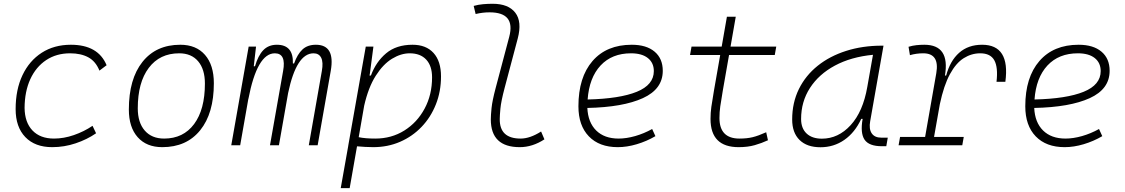

<svg xmlns="http://www.w3.org/2000/svg" viewBox="-20 -762 5899 1007"><path d="M263.2 -35.2Q314.5 -35.2 367.4 -53.5Q420.4 -71.8 465.3 -102.1L483.9 -63Q436.5 -30.3 376.7 -10.3Q316.9 9.8 253.9 9.8Q163.6 9.8 112.8 -43Q62 -95.7 62 -189.9Q62 -292 97.9 -367.7Q133.8 -443.4 199 -485.4Q264.2 -527.3 351.6 -527.3Q494.6 -527.3 539.1 -419.9L501.5 -391.6Q481.9 -440.4 443.1 -461.4Q404.3 -482.4 347.7 -482.4Q275.9 -482.4 222.2 -446.8Q168.5 -411.1 138.9 -346.7Q109.4 -282.2 108.9 -195.8Q109.9 -120.1 150.4 -77.6Q190.9 -35.2 263.2 -35.2Z M831.1 9.8Q748.5 9.8 702.1 -42.5Q655.8 -94.7 655.8 -187.5Q655.8 -347.7 727.3 -437.5Q798.8 -527.3 925.8 -527.3Q1008.8 -527.3 1055.2 -474.1Q1101.6 -420.9 1101.6 -325.2Q1101.6 -167.5 1030 -78.9Q958.5 9.8 831.1 9.8ZM840.8 -35.2Q941.4 -35.2 998 -111.3Q1054.7 -187.5 1054.7 -323.7Q1054.7 -398.4 1019.3 -440.4Q983.9 -482.4 919.9 -482.4Q817.9 -482.4 760.3 -406Q702.6 -329.6 702.6 -193.8Q702.6 -119.1 739.3 -77.1Q775.9 -35.2 840.8 -35.2Z M1322.8 -517.6 1311 -414.6H1317.4Q1333.5 -470.2 1360.8 -498.8Q1388.2 -527.3 1432.1 -527.3Q1519.5 -527.3 1516.1 -429.2H1522.5Q1539.6 -477.5 1566.2 -502.4Q1592.8 -527.3 1636.7 -527.3Q1738.8 -527.3 1714.8 -390.6L1646 0H1599.6L1668 -389.6Q1676.3 -435.5 1664.6 -459Q1652.8 -482.4 1624.5 -482.4Q1534.7 -482.4 1491.2 -274.4L1442.9 0H1396L1464.8 -389.6Q1481.9 -482.4 1421.4 -482.4Q1328.6 -482.4 1282.7 -242.7V-244.6L1239.7 0H1192.9L1284.2 -517.6Z M1814 224.6H1767.1L1807.1 -0.5Q1806.6 -0.5 1806.2 -0.5L1807.1 -1.5L1898.4 -517.6H1938.5L1919.9 -375.5L1918 -365.7H1925.3Q1951.7 -437.5 2005.1 -482.4Q2058.6 -527.3 2143.6 -527.3Q2214.8 -527.3 2253.9 -484.1Q2293 -440.9 2293 -361.3Q2293 -282.2 2266.1 -214.6Q2239.3 -147 2191.2 -96.7Q2143.1 -46.4 2078.4 -18.3Q2013.7 9.8 1937.5 9.8Q1916 9.8 1895 8.5Q1874 7.3 1852.5 5.4ZM1861.3 -42.5Q1895.5 -35.2 1948.2 -35.2Q2033.2 -35.2 2100.6 -77.4Q2168 -119.6 2207 -192.4Q2246.1 -265.1 2246.1 -356.4Q2246.1 -416.5 2215.3 -449.5Q2184.6 -482.4 2128.9 -482.4Q2083 -482.4 2036.1 -453.9Q1989.3 -425.3 1950.7 -364.7Q1912.1 -304.2 1890.1 -208Z M2706.1 9.8Q2554.2 9.8 2554.2 -135.7Q2554.2 -157.2 2558.1 -195.6Q2562 -233.9 2579.6 -300.3L2650.9 -569.3Q2684.6 -697.3 2547.9 -697.3Q2511.2 -697.3 2474.6 -688.5L2464.4 -731Q2488.8 -737.8 2513.7 -740Q2538.6 -742.2 2563.5 -742.2Q2646.5 -742.2 2682.6 -695.3Q2718.8 -648.4 2695.3 -559.6L2626.5 -300.3Q2607.9 -230 2604.5 -192.1Q2601.1 -154.3 2601.1 -138.2Q2599.6 -35.2 2710.4 -35.2Q2759.8 -35.2 2817.9 -72.3L2835.4 -31.2Q2772.5 9.8 2706.1 9.8Z M3224.6 -35.2Q3265.1 -35.2 3311.3 -48.3Q3357.4 -61.5 3400.4 -85.4L3417.5 -47.9Q3371.6 -21 3319.8 -5.6Q3268.1 9.8 3220.2 9.8Q3123 9.8 3068.4 -46.9Q3013.7 -103.5 3013.7 -204.6Q3013.7 -356.4 3087.6 -441.9Q3161.6 -527.3 3293.5 -527.3Q3370.1 -527.3 3413.1 -491.2Q3456.1 -455.1 3456.1 -390.6Q3456.1 -294.9 3351.8 -247.3Q3247.6 -199.7 3060.5 -195.8Q3064 -120.1 3106.9 -77.6Q3149.9 -35.2 3224.6 -35.2ZM3062 -240.2Q3230 -244.1 3319.6 -280.5Q3409.2 -316.9 3409.2 -389.2Q3409.2 -432.6 3377.9 -457.5Q3346.7 -482.4 3289.6 -482.4Q3189.5 -482.4 3129.9 -418.5Q3070.3 -354.5 3062 -240.2Z M3854 9.8Q3706.5 9.8 3706.5 -138.2Q3706.5 -170.9 3710.9 -201.7Q3715.3 -232.4 3724.6 -287.1L3757.3 -473.6H3599.1L3606.9 -517.6H3765.1L3792.5 -674.3H3838.9L3811.5 -517.6H4051.3L4043.5 -473.6H3803.7L3771 -287.1Q3761.7 -232.9 3757.6 -203.6Q3753.4 -174.3 3753.4 -143.1Q3753.4 -35.2 3858.4 -35.2Q3897.5 -35.2 3927.5 -42.5Q3957.5 -49.8 3998.5 -68.4L4007.8 -26.4Q3975.1 -11.2 3938.5 -0.7Q3901.9 9.8 3854 9.8Z M4283.2 10.3Q4212.4 10.3 4173.6 -27.8Q4134.8 -65.9 4134.8 -135.3Q4134.8 -223.1 4169.9 -294.7Q4205.1 -366.2 4268.6 -417Q4332 -467.8 4418 -495.1Q4503.9 -522.5 4605 -522.5H4613.8L4543.9 -126Q4536.6 -85.4 4552 -62.7Q4567.4 -40 4602.1 -40H4636.2L4628.4 4.9H4605.5Q4537.6 4.9 4514.4 -29.5Q4491.2 -64 4504.4 -138.7H4497.1Q4463.9 -66.9 4408.4 -28.3Q4353 10.3 4283.2 10.3ZM4290.5 -34.7Q4376.5 -34.7 4441.4 -105.5Q4506.3 -176.3 4528.8 -306.2L4558.6 -474.6Q4443.4 -463.4 4358.9 -418Q4274.4 -372.6 4228 -300.5Q4181.6 -228.5 4181.6 -137.7Q4181.6 -88.9 4210.4 -61.8Q4239.3 -34.7 4290.5 -34.7Z M4692.9 0 4700.7 -43.9H4832L4890.6 -377.9Q4908.7 -482.4 4822.3 -482.4Q4786.1 -482.4 4752.4 -472.7L4745.1 -516.6Q4765.6 -522.9 4786.4 -525.1Q4807.1 -527.3 4828.1 -527.3Q4963.4 -527.3 4936 -365.7H4942.4Q4962.9 -442.9 5010.5 -485.1Q5058.1 -527.3 5130.9 -527.3Q5278.8 -527.3 5252.9 -333H5206.5Q5215.3 -408.7 5195.1 -445.6Q5174.8 -482.4 5121.1 -482.4Q5075.2 -482.4 5034.7 -457Q4994.1 -431.6 4962.2 -373Q4930.2 -314.5 4909.2 -215.3L4878.9 -43.9H5034.7L5026.9 0Z M5568.4 -35.2Q5608.9 -35.2 5655 -48.3Q5701.2 -61.5 5744.1 -85.4L5761.2 -47.9Q5715.3 -21 5663.6 -5.6Q5611.8 9.8 5564 9.8Q5466.8 9.8 5412.1 -46.9Q5357.4 -103.5 5357.4 -204.6Q5357.4 -356.4 5431.4 -441.9Q5505.4 -527.3 5637.2 -527.3Q5713.9 -527.3 5756.8 -491.2Q5799.8 -455.1 5799.8 -390.6Q5799.8 -294.9 5695.6 -247.3Q5591.3 -199.7 5404.3 -195.8Q5407.7 -120.1 5450.7 -77.6Q5493.7 -35.2 5568.4 -35.2ZM5405.8 -240.2Q5573.7 -244.1 5663.3 -280.5Q5752.9 -316.9 5752.9 -389.2Q5752.9 -432.6 5721.7 -457.5Q5690.4 -482.4 5633.3 -482.4Q5533.2 -482.4 5473.6 -418.5Q5414.1 -354.5 5405.8 -240.2Z"/></svg>

Font: Cascadia Mono ExtraLight
Style: Italic
Weight: 200
Italic angle: -10°
Monospace: yes
Designer: Aaron Bell
Foundry: Saja Typeworks
Version: Version 2404.023; ttfautohint (v1.8.4)